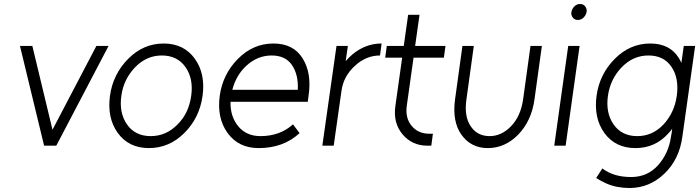

<svg xmlns="http://www.w3.org/2000/svg" viewBox="-20 -730 3503 962"><path d="M80 -500 201 0H262L524 -500H463L243 -80L142 -500Z M791 -452Q869 -452 910 -393Q950 -335 938 -250Q932 -207 915.5 -171.5Q899 -136 870 -107Q813 -48 735 -48Q657 -48 616 -107Q576 -165 588 -250Q594 -293 611.5 -328.5Q629 -364 657 -393Q714 -452 791 -452ZM800 -512Q699 -512 623 -436Q546 -359 531 -250Q516 -139 570 -64Q625 12 726 12Q828 12 904 -64Q980 -140 995 -250Q1010 -361 956 -436Q901 -512 800 -512Z M1522 -220 1526 -250Q1543 -363 1496 -438Q1450 -512 1350 -512Q1249 -512 1173 -436Q1096 -359 1081 -250Q1066 -139 1120 -64Q1175 12 1276 12Q1400 12 1481 -63L1448 -107Q1383 -48 1285 -48Q1215 -48 1174 -97Q1154 -121 1144 -152Q1134 -183 1135 -220ZM1341 -452Q1410 -452 1443 -404Q1476 -355 1472 -280H1144Q1164 -356 1217 -403Q1272 -452 1341 -452Z M1666 -500 1595 0H1652L1691 -275Q1701 -348 1758 -400Q1814 -452 1884 -452L1892 -512Q1839 -512 1792 -488Q1761 -473 1730 -443Q1726 -439 1721.5 -434Q1717 -429 1712 -424L1723 -500Z M2025 -656 2003 -500H1918L1910 -441H1995L1961 -199Q1949 -115 1996 -58Q2044 0 2122 0H2141L2149 -60H2130Q2075 -60 2042 -100Q2010 -139 2018 -199L2052 -441H2204L2212 -500H2060L2082 -656Z M2297 -500 2260 -232Q2245 -121 2292 -55Q2340 12 2424 12Q2510 12 2576 -55Q2643 -124 2658 -232L2695 -500H2638L2601 -232Q2589 -148 2541 -98Q2493 -48 2433 -48Q2371 -48 2338 -98Q2305 -147 2317 -232L2354 -500Z M2757 0H2814L2884 -500H2827ZM2919 -670Q2922 -685 2912 -698Q2903 -710 2886 -710Q2870 -710 2858 -698Q2846 -686 2843 -670Q2840 -655 2850 -642Q2859 -630 2875 -630Q2892 -630 2904 -642Q2916 -654 2919 -670Z M3238 -512Q3137 -512 3061 -436Q2984 -359 2969 -250Q2954 -139 3008 -64Q3063 12 3164 12Q3263 12 3329 -62Q3334 -67 3339 -73Q3344 -79 3348 -85Q3347 -73 3345.5 -65.5Q3344 -58 3342 -46Q3336 -3 3319.5 33Q3303 69 3277 98Q3224 157 3142 157Q3099 157 3063 146.5Q3027 136 2998 114L2967 162Q2992 178 3018.5 189.5Q3045 201 3074 206.5Q3103 212 3134 212Q3234 212 3309 140Q3384 68 3399 -46L3463 -500H3406L3394 -415Q3391 -421 3388 -427Q3385 -433 3382 -438Q3337 -512 3238 -512ZM3229 -452Q3307 -452 3345 -394Q3364 -366 3370.5 -329.5Q3377 -293 3371 -250Q3365 -207 3348 -171Q3331 -135 3304 -106Q3249 -48 3173 -48Q3095 -48 3054 -107Q3014 -165 3026 -250Q3038 -334 3095 -393Q3152 -452 3229 -452Z"/></svg>

Font: Unageo
Style: Light-Italic
Weight: 300
Designer: Richard Sepsi
Foundry: Richard Sepsi
Version: Version 2.000